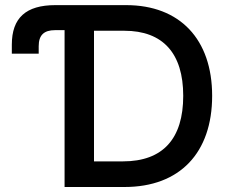

<svg xmlns="http://www.w3.org/2000/svg" viewBox="-20 -748 922 768"><path d="M478 0C699.7 0 828.6 -137.2 828.6 -364.7C828.6 -590.8 699.7 -727.5 484.4 -727.5H201.7C83.5 -727.5 27.3 -676.3 27.3 -569.3V-533.2H134.8V-563.5C134.8 -607.4 155.8 -627.4 200.2 -627.4H238.3V0ZM356 -102.5V-625H477.1C632.3 -625 712.9 -534.2 712.9 -364.7C712.9 -193.8 632.3 -102.5 471.7 -102.5Z"/></svg>

Font: Raveo Medium
Style: Regular
Weight: 500
Designer: Jakub Foglar, Rasmus Andersson (Inter)
Foundry: Jakubfoglar.com
Version: Version 1.100;Glyphs 3.2.3 (3260)